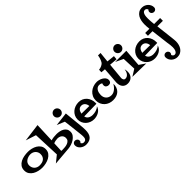

<svg xmlns="http://www.w3.org/2000/svg" viewBox="178 -2447 4332 4332"><g transform="rotate(-45 2344.0 -280.5)"><path d="M695.3 -236.3Q695.3 -168.9 661.6 -122.6Q627.9 -76.2 575.7 -47.4Q523.4 -18.6 461.9 -5.4Q400.4 7.8 344.7 7.8Q290 7.8 231 -5.9Q171.9 -19.5 122.6 -48.8Q73.2 -78.1 41.5 -124.5Q9.8 -170.9 9.8 -236.3Q9.8 -307.6 43.9 -354.5Q78.1 -401.4 130.4 -428.7Q182.6 -456.1 245.6 -466.8Q308.6 -477.5 367.2 -477.5Q420.9 -477.5 479 -463.9Q537.1 -450.2 585.4 -421.4Q633.8 -392.6 664.6 -346.7Q695.3 -300.8 695.3 -236.3ZM534.2 -238.3Q534.2 -273.4 521 -302.7Q507.8 -332 484.9 -353.5Q461.9 -375 431.6 -386.7Q401.4 -398.4 367.2 -398.4Q332 -398.4 296.9 -388.2Q261.7 -377.9 233.4 -358.4Q205.1 -338.9 187.5 -309.1Q169.9 -279.3 169.9 -241.2Q169.9 -203.1 182.1 -171.9Q194.3 -140.6 217.3 -118.2Q240.2 -95.7 271.5 -83.5Q302.7 -71.3 340.8 -71.3Q381.8 -71.3 417 -80.6Q452.1 -89.8 478.5 -110.4Q504.9 -130.9 519.5 -162.6Q534.2 -194.3 534.2 -238.3Z M1369.1 -117.2Q1369.1 -62.5 1338.9 -20.5Q1308.6 21.5 1263.2 51.3Q1217.8 81.1 1164.1 98.1Q1110.4 115.2 1064.5 119.1L627 156.2L788.1 26.4L761.7 -613.3L515.6 -693.4L947.3 -750L928.7 -281.2Q971.7 -293.9 1017.1 -298.8Q1062.5 -303.7 1107.4 -303.7Q1152.3 -303.7 1198.7 -294.4Q1245.1 -285.2 1283.2 -263.7Q1321.3 -242.2 1345.2 -206.5Q1369.1 -170.9 1369.1 -117.2ZM1196.3 -89.8Q1196.3 -122.1 1184.6 -146Q1172.9 -169.9 1152.8 -186Q1132.8 -202.1 1106 -210.4Q1079.1 -218.8 1048.8 -218.8Q1021.5 -218.8 985.4 -211.4Q949.2 -204.1 923.8 -191.4L914.1 41Q926.8 43 939 43Q951.2 43 962.9 43Q997.1 43 1037.6 38.6Q1078.1 34.2 1113.3 20.5Q1148.4 6.8 1172.4 -19.5Q1196.3 -45.9 1196.3 -89.8Z M1558.6 -628.9Q1558.6 -607.4 1550.3 -588.9Q1542 -570.3 1528.3 -556.2Q1514.6 -542 1495.6 -534.2Q1476.6 -526.4 1455.1 -526.4Q1433.6 -526.4 1414.6 -534.2Q1395.5 -542 1381.3 -556.2Q1367.2 -570.3 1358.9 -588.9Q1350.6 -607.4 1350.6 -628.9Q1350.6 -650.4 1358.9 -669.4Q1367.2 -688.5 1381.3 -702.6Q1395.5 -716.8 1414.6 -725.1Q1433.6 -733.4 1455.1 -733.4Q1476.6 -733.4 1495.6 -725.1Q1514.6 -716.8 1528.3 -702.6Q1542 -688.5 1550.3 -669.4Q1558.6 -650.4 1558.6 -628.9ZM1635.7 91.8Q1635.7 149.4 1624 195.3Q1612.3 241.2 1586.4 273.4Q1560.5 305.7 1518.6 323.2Q1476.6 340.8 1416 340.8Q1379.9 340.8 1344.7 328.6Q1309.6 316.4 1281.7 294.4Q1253.9 272.5 1236.3 241.2Q1218.8 210 1218.8 170.9Q1218.8 137.7 1239.3 116.2Q1259.8 94.7 1293.9 94.7Q1325.2 94.7 1349.1 115.2Q1373 135.7 1373 168.9Q1373 185.5 1365.7 199.2Q1358.4 212.9 1345.7 222.7Q1356.4 244.1 1372.6 255.4Q1388.7 266.6 1413.1 266.6Q1438.5 266.6 1454.6 257.8Q1470.7 249 1480 234.4Q1489.3 219.7 1492.7 200.2Q1496.1 180.7 1496.1 158.2Q1496.1 137.7 1494.1 116.7Q1492.2 95.7 1490.2 76.2Q1477.5 -36.1 1465.3 -146Q1453.1 -255.9 1438.5 -367.2L1253.9 -444.3L1584 -483.4L1625 -73.2Q1629.9 -31.2 1632.8 9.8Q1635.7 50.8 1635.7 91.8Z M2228.5 -177.7Q2228.5 -170.9 2228 -164.1Q2227.5 -157.2 2227.5 -150.4L1830.1 -142.6Q1842.8 -85 1887.7 -57.6Q1932.6 -30.3 1989.3 -30.3Q2016.6 -30.3 2044.9 -34.2Q2073.2 -38.1 2100.6 -46.9Q2127.9 -55.7 2152.3 -69.8Q2176.8 -84 2196.3 -103.5Q2185.5 -62.5 2160.2 -31.2Q2134.8 0 2100.1 20.5Q2065.4 41 2024.9 51.3Q1984.4 61.5 1944.3 61.5Q1889.6 61.5 1840.3 42Q1791 22.5 1754.4 -11.7Q1717.8 -45.9 1696.3 -93.8Q1674.8 -141.6 1674.8 -198.2Q1674.8 -257.8 1699.2 -306.6Q1723.6 -355.5 1763.7 -390.1Q1803.7 -424.8 1856.4 -443.4Q1909.2 -461.9 1966.8 -461.9Q2027.3 -461.9 2075.7 -439.5Q2124 -417 2158.2 -377.9Q2192.4 -338.9 2210.4 -287.6Q2228.5 -236.3 2228.5 -177.7ZM2079.1 -227.5Q2077.1 -253.9 2068.4 -278.3Q2059.6 -302.7 2043.9 -321.3Q2028.3 -339.8 2006.3 -351.1Q1984.4 -362.3 1955.1 -362.3Q1925.8 -362.3 1904.3 -351.6Q1882.8 -340.8 1868.2 -322.8Q1853.5 -304.7 1844.2 -280.8Q1835 -256.8 1830.1 -231.4Z M2818.4 -199.2Q2819.3 -136.7 2801.3 -87.9Q2783.2 -39.1 2748.5 -5.9Q2713.9 27.3 2664.6 44.4Q2615.2 61.5 2554.7 61.5Q2495.1 61.5 2442.9 42Q2390.6 22.5 2352.1 -13.7Q2313.5 -49.8 2291 -99.6Q2268.6 -149.4 2268.6 -210.9Q2268.6 -275.4 2293.9 -328.1Q2319.3 -380.9 2362.3 -418Q2405.3 -455.1 2461.4 -475.1Q2517.6 -495.1 2579.1 -495.1Q2612.3 -495.1 2651.9 -484.4Q2691.4 -473.6 2726.1 -453.1Q2760.7 -432.6 2783.7 -402.3Q2806.6 -372.1 2806.6 -332Q2806.6 -294.9 2784.2 -272.5Q2761.7 -250 2724.6 -250Q2687.5 -250 2661.1 -271Q2634.8 -292 2634.8 -330.1Q2634.8 -342.8 2637.2 -356.9Q2639.6 -371.1 2646.5 -381.8Q2629.9 -395.5 2610.4 -401.4Q2590.8 -407.2 2570.3 -407.2Q2533.2 -407.2 2507.3 -389.2Q2481.4 -371.1 2465.3 -343.8Q2449.2 -316.4 2442.4 -282.7Q2435.5 -249 2435.5 -218.8Q2435.5 -180.7 2447.3 -148.9Q2459 -117.2 2481.4 -94.2Q2503.9 -71.3 2535.2 -58.1Q2566.4 -44.9 2606.4 -44.9Q2641.6 -44.9 2672.9 -58.6Q2704.1 -72.3 2730.5 -94.2Q2756.8 -116.2 2778.8 -143.6Q2800.8 -170.9 2818.4 -199.2Z M3266.6 -630.9 3257.8 -539.1Q3210 -543 3163.1 -546.4Q3116.2 -549.8 3068.4 -554.7Q3060.5 -461.9 3051.8 -370.1Q3043 -278.3 3034.2 -185.5Q3034.2 -180.7 3033.2 -175.8Q3032.2 -170.9 3032.2 -166Q3032.2 -152.3 3035.2 -138.2Q3038.1 -124 3044.9 -112.8Q3051.8 -101.6 3063 -94.2Q3074.2 -86.9 3090.8 -86.9Q3123 -86.9 3147.5 -102.1Q3171.9 -117.2 3188.5 -140.6Q3205.1 -164.1 3214.8 -192.9Q3224.6 -221.7 3227.5 -250Q3239.3 -204.1 3239.3 -159.2Q3239.3 -116.2 3225.6 -81.5Q3211.9 -46.9 3187.5 -22Q3163.1 2.9 3128.9 16.6Q3094.7 30.3 3053.7 30.3Q3010.7 30.3 2978.5 15.6Q2946.3 1 2925.3 -24.9Q2904.3 -50.8 2894 -85.9Q2883.8 -121.1 2883.8 -161.1Q2883.8 -168.9 2883.8 -175.8Q2883.8 -182.6 2884.8 -190.4Q2892.6 -285.2 2899.9 -377.4Q2907.2 -469.7 2913.1 -564.5Q2886.7 -566.4 2860.8 -568.8Q2835 -571.3 2808.6 -574.2L2812.5 -651.4Q2833 -652.3 2855.5 -658.2Q2877.9 -664.1 2898.9 -673.8Q2919.9 -683.6 2938 -697.3Q2956.1 -710.9 2967.8 -728.5Q2978.5 -746.1 2987.8 -766.6Q2997.1 -787.1 3004.4 -809.6Q3011.7 -832 3016.6 -854Q3021.5 -876 3023.4 -896.5L3103.5 -894.5L3078.1 -650.4Z M3552.7 -690.4Q3552.7 -668.9 3544.4 -649.9Q3536.1 -630.9 3522 -616.7Q3507.8 -602.5 3488.8 -594.2Q3469.7 -585.9 3448.2 -585.9Q3426.8 -585.9 3408.2 -594.2Q3389.6 -602.5 3375.5 -616.7Q3361.3 -630.9 3353 -649.9Q3344.7 -668.9 3344.7 -690.4Q3344.7 -711.9 3353 -730.5Q3361.3 -749 3375.5 -763.2Q3389.6 -777.3 3408.2 -785.6Q3426.8 -793.9 3448.2 -793.9Q3469.7 -793.9 3488.8 -785.6Q3507.8 -777.3 3522 -763.2Q3536.1 -749 3544.4 -730.5Q3552.7 -711.9 3552.7 -690.4ZM3667 2 3229.5 -5.9 3391.6 -106.4 3377.9 -430.7 3191.4 -518.6H3549.8L3517.6 -99.6Z M4168.9 -177.7Q4168.9 -170.9 4168.5 -164.1Q4168 -157.2 4168 -150.4L3770.5 -142.6Q3783.2 -85 3828.1 -57.6Q3873 -30.3 3929.7 -30.3Q3957 -30.3 3985.4 -34.2Q4013.7 -38.1 4041 -46.9Q4068.4 -55.7 4092.8 -69.8Q4117.2 -84 4136.7 -103.5Q4126 -62.5 4100.6 -31.2Q4075.2 0 4040.5 20.5Q4005.9 41 3965.3 51.3Q3924.8 61.5 3884.8 61.5Q3830.1 61.5 3780.8 42Q3731.4 22.5 3694.8 -11.7Q3658.2 -45.9 3636.7 -93.8Q3615.2 -141.6 3615.2 -198.2Q3615.2 -257.8 3639.6 -306.6Q3664.1 -355.5 3704.1 -390.1Q3744.1 -424.8 3796.9 -443.4Q3849.6 -461.9 3907.2 -461.9Q3967.8 -461.9 4016.1 -439.5Q4064.5 -417 4098.6 -377.9Q4132.8 -338.9 4150.9 -287.6Q4168.9 -236.3 4168.9 -177.7ZM4019.5 -227.5Q4017.6 -253.9 4008.8 -278.3Q4000 -302.7 3984.4 -321.3Q3968.8 -339.8 3946.8 -351.1Q3924.8 -362.3 3895.5 -362.3Q3866.2 -362.3 3844.7 -351.6Q3823.2 -340.8 3808.6 -322.8Q3793.9 -304.7 3784.7 -280.8Q3775.4 -256.8 3770.5 -231.4Z M4687.5 -767.6Q4687.5 -736.3 4666 -715.3Q4644.5 -694.3 4613.3 -694.3Q4582 -694.3 4558.1 -714.8Q4534.2 -735.4 4534.2 -768.6Q4534.2 -801.8 4560.5 -823.2Q4553.7 -845.7 4537.1 -860.8Q4520.5 -876 4496.1 -876Q4464.8 -876 4446.8 -855Q4428.7 -834 4419.9 -804.2Q4411.1 -774.4 4409.2 -742.2Q4407.2 -710 4407.2 -688.5Q4407.2 -641.6 4411.1 -595.2Q4415 -548.8 4419.9 -502H4611.3V-413.1H4434.6L4486.3 34.2Q4488.3 56.6 4490.7 79.6Q4493.2 102.5 4493.2 125Q4493.2 175.8 4479.5 225.1Q4465.8 274.4 4438 313Q4410.2 351.6 4367.7 375.5Q4325.2 399.4 4268.6 399.4Q4229.5 399.4 4193.8 385.3Q4158.2 371.1 4130.4 345.7Q4102.5 320.3 4085.9 285.6Q4069.3 251 4069.3 210.9Q4069.3 178.7 4090.8 158.2Q4112.3 137.7 4143.6 137.7Q4158.2 137.7 4172.4 143.1Q4186.5 148.4 4197.8 158.2Q4209 168 4215.3 181.2Q4221.7 194.3 4221.7 210Q4221.7 241.2 4198.2 264.6Q4205.1 286.1 4221.7 301.3Q4238.3 316.4 4260.7 316.4Q4287.1 316.4 4304.2 300.3Q4321.3 284.2 4331.1 261.2Q4340.8 238.3 4344.2 212.4Q4347.7 186.5 4347.7 167Q4347.7 129.9 4343.3 92.8Q4338.9 55.7 4333 18.6L4332 17.6L4279.3 -413.1H4133.8V-502H4269.5Q4264.6 -539.1 4262.2 -575.2Q4259.8 -611.3 4259.8 -648.4Q4259.8 -703.1 4270.5 -758.8Q4281.2 -814.5 4307.6 -858.9Q4334 -903.3 4377.4 -931.6Q4420.9 -960 4486.3 -960Q4526.4 -960 4562.5 -945.3Q4598.6 -930.7 4626.5 -904.8Q4654.3 -878.9 4670.9 -843.8Q4687.5 -808.6 4687.5 -767.6Z"/></g></svg>

Font: Fontdiner Swanky
Style: Regular
Weight: 400
Designer: Font Diner, Inc
Foundry: Font Diner, Inc
Version: Version 1.001